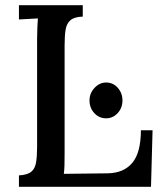

<svg xmlns="http://www.w3.org/2000/svg" viewBox="-20 -720 627 740"><path d="M53 0V-44Q86 -46 100.5 -58Q115 -70 119 -94Q123 -118 123 -155V-571Q123 -593 124 -613.5Q125 -634 126 -649Q109 -648 89 -647Q69 -646 53 -645V-700H299V-656Q267 -655 252 -642.5Q237 -630 233 -606.5Q229 -583 229 -545V-131Q229 -104 228.5 -83.5Q228 -63 226 -50L395 -52Q457 -53 490 -92.5Q523 -132 523 -218H568L562 0ZM389 -264Q362 -264 343.5 -284Q325 -304 325 -333Q325 -361 344.5 -381.5Q364 -402 389 -402Q416 -402 434 -381.5Q452 -361 452 -333Q452 -304 433.5 -284Q415 -264 389 -264Z"/></svg>

Font: Lora Medium
Style: Regular
Weight: 500
Designer: Olga Karpushina, Alexei Vanyashin (Cyrillic)
Foundry: Cyreal
Version: Version 3.004